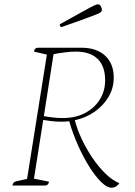

<svg xmlns="http://www.w3.org/2000/svg" viewBox="-20 -863 630 893"><path d="M498 10Q478 10 451.5 -15.5Q425 -41 397 -85Q369 -129 344 -184.5Q319 -240 302 -299Q284 -297 265 -297Q244 -297 221 -299.5Q198 -302 181 -305L138 -32L208 -18Q205 0 189 0H38Q39 -16 56 -20L106 -31L198 -609L138 -623Q141 -641 156 -641H358Q429 -641 469 -604Q509 -567 509 -502Q509 -454 485.5 -413.5Q462 -373 421 -344Q380 -315 328 -304Q339 -261 360.5 -215.5Q382 -170 410.5 -128Q439 -86 471 -55Q503 -24 535 -11Q531 -4 521.5 3Q512 10 498 10ZM333 -623Q311 -623 282 -619.5Q253 -616 229 -611L184 -323Q198 -320 222.5 -317Q247 -314 272 -314Q330 -314 374 -336.5Q418 -359 443.5 -399Q469 -439 469 -490Q469 -555 434 -589Q399 -623 333 -623ZM266 -737Q262 -737 260 -741.5Q258 -746 258 -750Q330 -790 366 -810Q402 -830 416 -836.5Q430 -843 435 -843Q444 -843 449 -834Q454 -825 454 -816Q454 -812 450 -807.5Q446 -803 428.5 -796Q411 -789 373 -775Q335 -761 266 -737Z"/></svg>

Font: Petrona Thin
Style: Italic
Weight: 100
Italic angle: -9°
Designer: Ringo R. Seeber
Foundry: Ringo R. Seeber
Version: Version 2.001; ttfautohint (v1.8.3)